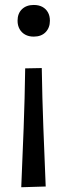

<svg xmlns="http://www.w3.org/2000/svg" viewBox="-20 -569 276 786"><path d="M67 197.5Q72.2 77.4 76.8 -44.4Q81.4 -166.3 83.1 -289.1L151 -290.4Q152.9 -167.3 157.5 -46.3Q162.1 74.7 167.1 194.5ZM117.9 -419.1Q97.7 -419.1 82.8 -427.4Q67.9 -435.8 59.9 -450.5Q51.9 -465.1 51.9 -484.3Q51.9 -513.8 69.9 -531.3Q88 -548.7 118.2 -548.7Q138.8 -548.7 153.5 -540.8Q168.2 -532.8 176.3 -518.3Q184.3 -503.9 184.3 -484.3Q184.3 -455.5 166.7 -437.3Q149.1 -419.1 117.9 -419.1Z"/></svg>

Font: Commissioner Thin
Style: Regular
Weight: 100
Designer: Kostas Bartsokas
Foundry: Kostas Bartsokas
Version: Version 1.001;gftools[0.9.23]